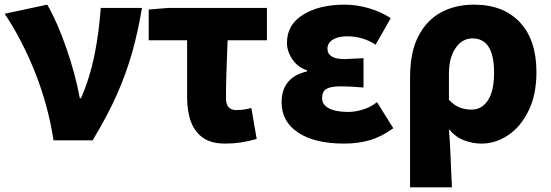

<svg xmlns="http://www.w3.org/2000/svg" viewBox="-23 -603 2368 825"><path d="M-3 -544 180 -583Q223 -509 262 -396.5Q301 -284 320 -181H325Q363 -268 382.5 -364Q402 -460 410 -569H587Q570 -467 545 -378Q519 -286 478.5 -195Q438 -104 375 0H207Q184 -150 128 -291Q72 -432 -3 -544Z M848 -12Q781 -59 781 -187V-430H616V-562L701 -569H1124V-430H955Q948 -267 948 -181Q948 -130 992 -130Q1025 -130 1057 -139L1080 -6Q1013 14 945 14Q883 14 848 -12Z M1187 -163Q1187 -271 1296 -296V-301Q1256 -314 1233 -348.5Q1210 -383 1210 -419Q1210 -497 1279.5 -540Q1349 -583 1458 -583Q1509 -583 1561 -568Q1613 -553 1656 -525L1591 -411Q1536 -447 1468 -447Q1430 -447 1407 -432.5Q1384 -418 1384 -394Q1384 -349 1458 -349Q1468 -349 1498 -351L1539 -353V-227Q1484 -232 1440 -232Q1398 -232 1379.5 -221Q1361 -210 1361 -181Q1361 -153 1390.5 -137.5Q1420 -122 1474 -122Q1502 -122 1535.5 -132Q1569 -142 1597 -164L1667 -52Q1616 -15 1565.5 -0.5Q1515 14 1456 14Q1330 14 1258.5 -33Q1187 -80 1187 -163Z M1775 -448Q1810 -516 1871.5 -549.5Q1933 -583 2014 -583Q2140 -583 2211 -507Q2282 -431 2282 -294Q2282 -195 2248 -127Q2215 -59 2161 -22.5Q2107 14 2046 14Q2007 14 1970 -0.5Q1933 -15 1906 -48Q1910 0 1912.5 58Q1915 116 1916 140L1919 202H1739V-270Q1739 -379 1775 -448ZM2100 -291Q2100 -438 2007 -438Q1963 -438 1934.5 -396.5Q1906 -355 1906 -287V-174Q1929 -150 1952.5 -141Q1976 -132 2004 -132Q2047 -132 2073.5 -172Q2100 -212 2100 -291Z"/></svg>

Font: Merged Yaku Han JP Black
Style: Regular
Weight: 900
Designer: Ryoko NISHIZUKA 西塚涼子 (kana, bopomofo & ideographs); Paul D. Hunt (Latin, Greek & Cyrillic); Sandoll Communications 산돌커뮤니
Foundry: Adobe
Version: Version 2.004